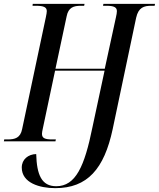

<svg xmlns="http://www.w3.org/2000/svg" viewBox="-41 -734 825 997"><path d="M246 243C413 243 500 143 544 -63L666 -642C678 -696 707 -704 745 -704H762L764 -714H496L494 -704H512C551 -704 566 -696 566 -676C566 -668 564 -657 561 -644L503 -377H247L305 -649C314 -696 342 -704 379 -704H396L398 -714H129L128 -704H146C187 -704 202 -696 202 -676C202 -670 200 -658 197 -644L74 -64C65 -18 37 -10 -1 -10H-19L-21 0H247L249 -10H231C193 -10 177 -16 177 -39C177 -46 179 -56 181 -65L245 -367H502L439 -73C398 130 352 233 251 233C175 233 150 174 147 66C106 67 72 93 72 136C72 216 165 243 246 243Z"/></svg>

Font: Noto Serif Display Condensed Medium
Style: Italic
Weight: 500
Width: 3
Italic angle: -12°
Designer: Monotype Design Team
Foundry: Monotype Imaging Inc.
Version: Version 2.009